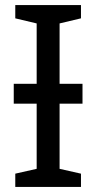

<svg xmlns="http://www.w3.org/2000/svg" viewBox="-20 -734 379 754"><path d="M298 -714V-662L214 -642V-405H304V-327H214V-71L298 -52V0H40V-52L124 -71V-327H34V-405H124V-642L40 -662V-714Z"/></svg>

Font: Noto Sans
Style: Regular
Weight: 400
Designer: Monotype Design Team
Foundry: Monotype Imaging Inc.
Version: Version 1.902